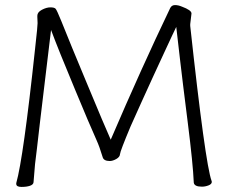

<svg xmlns="http://www.w3.org/2000/svg" viewBox="-20 -730 895 756"><path d="M775 5Q745 5 743 -11Q740 -84 719 -250Q698 -416 689.5 -490Q681 -564 674 -624Q671 -619 658 -590.5Q645 -562 625 -519.5Q605 -477 582 -426.5Q559 -376 536 -325.5Q513 -275 494 -232Q453 -134 452.5 -123Q452 -112 438 -104Q424 -96 412 -96Q388 -96 384 -112Q372 -152 360 -178.5Q348 -205 325 -259Q302 -313 276 -376Q210 -534 181 -612Q166 -485 155 -395.5Q144 -306 137 -245Q130 -184 125.5 -145.5Q121 -107 118 -84Q114 -37 112 -12Q111 -3 98 1.5Q85 6 64.5 6Q44 6 44 -6V-9Q72 -108 118 -537Q123 -584 126 -612L128 -639L127 -663V-668Q127 -682 145 -691.5Q163 -701 178.5 -701Q194 -701 199 -695.5Q204 -690 221 -648Q238 -606 265 -539.5Q292 -473 320 -407Q393 -231 416 -180Q536 -460 650 -698Q656 -710 669 -710Q682 -710 696 -704Q734 -690 734 -677L729 -635V-628Q788 -87 813 -18L814 -14Q814 -5 801 0Q788 5 775 5Z"/></svg>

Font: LXGW WenKai TC Light
Style: Regular
Weight: 300
Designer: LXGW / Fontworks Inc.
Foundry: LXGW / Fontworks Inc.
Version: Version 1.330